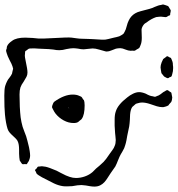

<svg xmlns="http://www.w3.org/2000/svg" viewBox="-10 -756 805 870"><g transform="rotate(90 392.0 -320.5)"><path d="M288 -650 277 -648Q267 -646 262 -646Q252 -646 239 -651Q236 -653 231.5 -654.5Q227 -656 224 -658Q222 -660 220 -663.5Q218 -667 216 -669Q215 -670 213 -672.5Q211 -675 211 -676Q211 -677 213 -681Q215 -685 216 -686Q217 -687 217.5 -689Q218 -691 219 -693Q222 -695 228 -697Q234 -699 236 -700Q241 -702 252 -702Q256 -703 265 -703Q280 -703 292 -699Q294 -698 297.5 -697.5Q301 -697 302 -696Q305 -694 307 -686Q311 -682 311 -679Q311 -675 303 -662Q288 -650 288 -650ZM801 -222Q801 -209 800 -203Q797 -183 787.5 -163Q778 -143 760 -109Q749 -90 745 -86Q743 -84 740 -83Q737 -82 735 -81L728 -77Q726 -77 723 -80.5Q720 -84 719 -85Q713 -88 712 -90Q711 -92 711 -97.5Q711 -103 710 -106V-110Q710 -113 712 -125Q715 -140 730 -175Q738 -191 740 -194Q754 -220 758 -234Q763 -249 763 -263Q763 -283 756 -303Q749 -323 736 -338Q720 -354 720 -354Q714 -361 707 -369.5Q700 -378 690 -388Q680 -398 650 -418Q647 -420 637 -427.5Q627 -435 618 -438Q607 -443 591 -443Q583 -443 573.5 -441.5Q564 -440 559 -440Q524 -437 498 -438Q476 -438 462 -443Q431 -452 398 -495Q388 -507 381 -521.5Q374 -536 374 -549Q374 -562 381 -579Q383 -583 386 -588.5Q389 -594 390 -598Q391 -601 392 -605.5Q393 -610 393 -612Q395 -616 395 -621Q395 -623 394 -625Q393 -627 392 -629Q391 -631 390 -634.5Q389 -638 386 -642Q384 -646 378.5 -652.5Q373 -659 371 -664Q364 -674 365 -677Q365 -680 369 -684Q371 -686 373 -690Q375 -694 377 -695Q379 -696 382 -696Q397 -699 398 -699Q403 -699 409.5 -697.5Q416 -696 419 -694Q422 -692 429 -685Q430 -684 432 -683Q434 -682 435 -680Q439 -673 442 -659V-654Q442 -643 438 -629Q435 -620 428 -599Q421 -578 421 -562Q421 -553 424 -544Q425 -542 425.5 -538.5Q426 -535 427 -534Q428 -533 434 -526L441 -518Q452 -510 475 -508Q482 -508 499 -507Q516 -506 529 -504Q532 -504 572 -495Q579 -494 592 -491.5Q605 -489 614 -486Q627 -483 642.5 -473.5Q658 -464 667 -460L686 -452Q695 -449 711 -441Q711 -441 741 -420Q748 -415 761 -407Q774 -399 782.5 -391Q791 -383 796 -373Q802 -362 802 -346Q802 -337 800 -325Q798 -313 797 -308Q795 -294 795 -288Q795 -271 800 -246Q801 -238 801 -222ZM695 -43Q700 -41 700 -40Q701 -39 700.5 -36Q700 -33 700 -32Q700 -30 700.5 -25.5Q701 -21 700 -20Q700 -19 698.5 -18Q697 -17 696 -16Q693 -14 690 -12Q687 -10 684 -8L670 -6Q664 -5 653 -5Q648 -5 635.5 -5Q623 -5 613 -3.5Q603 -2 595 2Q586 7 572 23Q565 31 557.5 37.5Q550 44 541 47Q516 55 476 59Q447 62 390 62Q360 62 346 58Q334 54 326 50Q317 46 309 39Q299 31 290 27Q287 26 282.5 25.5Q278 25 276 24L268 22L257 25Q247 28 229 38Q209 48 198 51Q189 54 187 54Q184 54 181 53Q178 52 176 51Q168 51 165 49Q153 44 141 26Q127 7 127 -33Q127 -48 128.5 -66.5Q130 -85 131 -92Q132 -113 129 -163Q125 -227 127 -243L130 -265Q132 -279 132 -287Q133 -298 133 -320Q134 -327 134 -342Q134 -350 135.5 -366.5Q137 -383 136 -396Q135 -404 127 -435Q126 -439 124.5 -446.5Q123 -454 121 -459Q120 -461 116.5 -467.5Q113 -474 110 -477Q109 -479 105.5 -480.5Q102 -482 101 -483Q91 -489 74 -493Q61 -496 49 -502Q28 -512 17 -531Q11 -541 7.5 -555Q4 -569 3 -572Q-2 -593 -3 -595Q-5 -603 -7.5 -609Q-10 -615 -12 -619Q-20 -637 -21 -648Q-24 -657 -23 -659Q-23 -660 -20 -669Q-17 -679 -16 -680Q-13 -683 -9 -685Q-5 -687 -2 -689Q1 -692 2 -692H5Q12 -692 16 -690Q23 -690 25 -689Q26 -688 27 -685.5Q28 -683 28 -682Q29 -680 31.5 -676.5Q34 -673 34 -670V-667Q34 -662 33 -657.5Q32 -653 32 -648Q32 -640 34 -626Q42 -603 58 -583Q59 -581 62 -576.5Q65 -572 68 -570Q78 -562 89 -560H94L128 -561Q149 -561 162 -555Q164 -554 168 -552.5Q172 -551 174 -549Q176 -547 177.5 -544Q179 -541 180 -539Q186 -531 186 -529Q187 -527 186.5 -523.5Q186 -520 186 -518Q186 -516 186.5 -513Q187 -510 186 -507Q186 -502 184 -496Q182 -490 181 -487Q175 -473 175 -465V-461Q175 -454 177 -444Q179 -437 184.5 -424.5Q190 -412 190 -402Q190 -398 188 -392Q186 -383 181 -367Q176 -351 176 -338Q176 -331 178 -317.5Q180 -304 180 -298Q180 -285 177 -273Q175 -259 175 -250Q175 -239 179 -219Q184 -202 184 -187Q184 -174 181 -160Q179 -146 179 -139L177 -94Q175 -72 176 -61Q176 -53 177 -50Q178 -47 181.5 -43Q185 -39 186 -37Q187 -36 187 -35Q187 -34 189 -33Q191 -32 197 -32Q201 -31 209 -31Q215 -31 218 -32L265 -41Q277 -43 285 -43Q296 -43 304.5 -38.5Q313 -34 326 -26Q341 -15 353 -11Q366 -7 385 -7Q444 -7 488 -12Q510 -15 531 -21L553 -29Q567 -35 574 -37Q590 -42 624 -50Q629 -51 641 -53Q653 -55 663 -55Q671 -55 684 -50Q692 -46 695 -43ZM385 -248Q385 -266 391 -278Q392 -279 392.5 -281.5Q393 -284 394 -285Q395 -288 399 -290.5Q403 -293 405 -294Q409 -298 411 -299L419 -301Q424 -302 434 -302Q477 -302 495 -289Q498 -287 499.5 -284.5Q501 -282 502 -281Q503 -279 505.5 -277Q508 -275 509 -273Q514 -266 514 -252Q514 -229 502 -207Q490 -185 471 -170Q465 -165 449 -157Q443 -154 442 -154Q439 -154 434.5 -155.5Q430 -157 428 -158Q421 -160 417 -165Q385 -210 385 -248ZM445 -229Q444 -229 443 -228Q442 -227 443 -227Q446 -228 448 -233Z"/></g></svg>

Font: Rubik-Burned
Style: Regular
Weight: 400
Designer: NaN (generative design), Hubert & Fischer (Rubik source font outlines)
Foundry: NaN, Hubert & Fischer
Version: Version 1.000